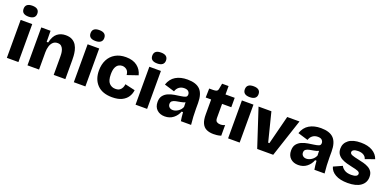

<svg xmlns="http://www.w3.org/2000/svg" viewBox="-4 -1626 5088 2511"><g transform="rotate(20 2540.0 -370.5)"><path d="M63 0V-528H224V0ZM144 -603Q49 -603 49 -678Q49 -755 144 -755Q240 -755 240 -678Q240 -642 215.5 -622.5Q191 -603 144 -603Z M350 0V-528H479L481 -374H502Q523 -467 571.5 -504.5Q620 -542 687 -542Q744 -542 780 -521Q816 -500 836 -466.5Q856 -433 864.5 -395Q873 -357 875 -322Q877 -287 877 -264V0H715V-247Q715 -264 713.5 -291Q712 -318 703.5 -345Q695 -372 676 -390.5Q657 -409 622 -409Q584 -409 559.5 -386Q535 -363 523 -325Q511 -287 511 -241V0Z M995 0V-528H1156V0ZM1076 -603Q981 -603 981 -678Q981 -755 1076 -755Q1172 -755 1172 -678Q1172 -642 1147.5 -622.5Q1123 -603 1076 -603Z M1531 14Q1395 14 1323 -59.5Q1251 -133 1251 -257Q1251 -342 1283.5 -406Q1316 -470 1378 -506Q1440 -542 1526 -542Q1624 -542 1683.5 -496Q1743 -450 1761 -375L1612 -324Q1608 -374 1580.5 -396Q1553 -418 1517 -418Q1491 -418 1467 -403.5Q1443 -389 1428.5 -355.5Q1414 -322 1414 -264Q1414 -176 1448 -140Q1482 -104 1533 -104Q1572 -104 1594 -120Q1616 -136 1626 -159.5Q1636 -183 1638 -206L1778 -174Q1773 -124 1745.5 -81Q1718 -38 1665.5 -12Q1613 14 1531 14Z M1854 0V-528H2015V0ZM1935 -603Q1840 -603 1840 -678Q1840 -755 1935 -755Q2031 -755 2031 -678Q2031 -642 2006.5 -622.5Q1982 -603 1935 -603Z M2263 14Q2196 14 2154 -25Q2112 -64 2112 -133Q2112 -189 2138 -221.5Q2164 -254 2204.5 -271Q2245 -288 2289 -295Q2333 -302 2369 -307Q2413 -313 2435 -322.5Q2457 -332 2457 -360Q2457 -385 2439 -403Q2421 -421 2381 -421Q2339 -421 2309 -398.5Q2279 -376 2267 -336L2125 -379Q2153 -463 2219.5 -502.5Q2286 -542 2382 -542Q2504 -542 2559.5 -484Q2615 -426 2615 -300V-219Q2615 -110 2627 0H2485Q2481 -23 2477 -55Q2473 -87 2471 -121H2451Q2430 -63 2381 -24.5Q2332 14 2263 14ZM2335 -100Q2371 -100 2407.5 -124.5Q2444 -149 2460 -189L2458 -253Q2429 -240 2396 -234.5Q2363 -229 2333.5 -223Q2304 -217 2285.5 -203.5Q2267 -190 2267 -162Q2267 -134 2286 -117Q2305 -100 2335 -100Z M2941 13Q2885 13 2844 -6Q2803 -25 2781.5 -70.5Q2760 -116 2760 -195V-402H2684L2687 -528H2742Q2774 -528 2790 -536.5Q2806 -545 2810 -569L2824 -645H2914V-528H3042V-397H2914V-202Q2914 -162 2934 -149Q2954 -136 2982 -136Q3001 -136 3018 -140Q3035 -144 3046 -151V-2Q3014 8 2987.5 10.5Q2961 13 2941 13Z M3142 0V-528H3303V0ZM3223 -603Q3128 -603 3128 -678Q3128 -755 3223 -755Q3319 -755 3319 -678Q3319 -642 3294.5 -622.5Q3270 -603 3223 -603Z M3547 0 3374 -527H3553L3654 -126H3671L3773 -527H3944L3770 0Z M4121 14Q4054 14 4012 -25Q3970 -64 3970 -133Q3970 -189 3996 -221.5Q4022 -254 4062.5 -271Q4103 -288 4147 -295Q4191 -302 4227 -307Q4271 -313 4293 -322.5Q4315 -332 4315 -360Q4315 -385 4297 -403Q4279 -421 4239 -421Q4197 -421 4167 -398.5Q4137 -376 4125 -336L3983 -379Q4011 -463 4077.5 -502.5Q4144 -542 4240 -542Q4362 -542 4417.5 -484Q4473 -426 4473 -300V-219Q4473 -110 4485 0H4343Q4339 -23 4335 -55Q4331 -87 4329 -121H4309Q4288 -63 4239 -24.5Q4190 14 4121 14ZM4193 -100Q4229 -100 4265.5 -124.5Q4302 -149 4318 -189L4316 -253Q4287 -240 4254 -234.5Q4221 -229 4191.5 -223Q4162 -217 4143.5 -203.5Q4125 -190 4125 -162Q4125 -134 4144 -117Q4163 -100 4193 -100Z M4808 14Q4702 14 4637 -23Q4572 -60 4556 -122L4676 -176Q4686 -150 4721 -126Q4756 -102 4819 -102Q4860 -102 4882.5 -113.5Q4905 -125 4905 -147Q4905 -170 4876.5 -181.5Q4848 -193 4792 -204Q4755 -212 4716 -222.5Q4677 -233 4643 -251.5Q4609 -270 4588 -300.5Q4567 -331 4567 -378Q4567 -451 4625.5 -496.5Q4684 -542 4796 -542Q4894 -542 4957.5 -504.5Q5021 -467 5043 -402L4914 -356Q4906 -388 4876 -407Q4846 -426 4798 -426Q4759 -426 4737.5 -414Q4716 -402 4716 -382Q4716 -358 4748.5 -346Q4781 -334 4836 -323Q4876 -315 4914.5 -304.5Q4953 -294 4984.5 -276.5Q5016 -259 5034.5 -230.5Q5053 -202 5053 -157Q5053 -78 4990 -32Q4927 14 4808 14Z"/></g></svg>

Font: Bricolage Grotesque 10pt ExtraBold
Style: Regular
Weight: 800
Designer: Mathieu Triay
Foundry: Atelier Triay
Version: Version 1.000; ttfautohint (v1.8.4.7-5d5b);gftools[0.9.32]